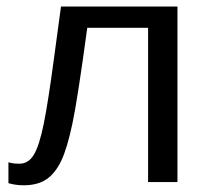

<svg xmlns="http://www.w3.org/2000/svg" viewBox="-20 -548 623 578"><path d="M425.8 0H514.2V-528.3H163.6L142.1 -369.6C130.7 -283.7 120.5 -218.8 111.6 -174.8C102.6 -130.9 92.7 -99.9 81.8 -82C70.9 -64.1 56.5 -55.2 38.6 -55.2C24.6 -55.2 13.5 -56.6 5.4 -59.6V3.4C19.7 7.6 35 9.8 51.3 9.8C79.3 9.8 102.1 3.7 119.9 -8.3C137.6 -20.3 152.5 -39.1 164.6 -64.5C176.6 -89.8 187.8 -127.4 198.2 -177C208.7 -226.6 223.5 -322.4 242.7 -464.4H425.8Z"/></svg>

Font: Arimo
Style: Regular
Weight: 400
Designer: Steve Matteson
Foundry: Monotype Imaging Inc.
Version: Version 1.32